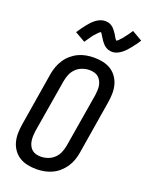

<svg xmlns="http://www.w3.org/2000/svg" viewBox="-177 -1062 890 1157"><g transform="rotate(20 267.5 -483.0)"><path d="M204 8Q175 8 147 2Q119 -4 96.5 -18Q74 -32 58 -54.5Q42 -77 35 -103.5Q28 -130 28.5 -159Q29 -188 34 -217L90 -559Q94 -584 103 -608.5Q112 -633 126.5 -655Q141 -677 161.5 -694.5Q182 -712 205.5 -723Q229 -734 254.5 -738.5Q280 -743 305 -743Q334 -743 362 -737Q390 -731 412.5 -717Q435 -703 451 -680.5Q467 -658 474 -631.5Q481 -605 480.5 -576Q480 -547 475 -518L419 -176Q415 -151 406.5 -126.5Q398 -102 383 -80Q368 -58 348 -40.5Q328 -23 304 -12Q280 -1 254.5 3.5Q229 8 204 8ZM205 -72Q227 -72 250 -80Q273 -88 290.5 -105Q308 -122 317 -144Q326 -166 330 -189L387 -531Q389 -547 390 -563Q391 -579 388.5 -594Q386 -609 379 -622.5Q372 -636 361 -645.5Q350 -655 335 -659Q320 -663 304 -663Q282 -663 259 -655Q236 -647 218.5 -630Q201 -613 192 -591Q183 -569 179 -546L122 -204Q120 -188 119.5 -172Q119 -156 121.5 -141Q124 -126 130.5 -112.5Q137 -99 148 -89.5Q159 -80 174 -76Q189 -72 205 -72ZM215 -812 149 -850Q160 -867 171 -882Q182 -897 191.5 -909Q201 -921 210.5 -931Q220 -941 233 -951Q246 -961 261 -967Q276 -973 291 -973Q296 -973 301 -972.5Q306 -972 311 -971Q316 -970 320 -968.5Q324 -967 328 -964.5Q332 -962 336 -959.5Q340 -957 343.5 -954Q347 -951 349.5 -947.5Q352 -944 355.5 -940.5Q359 -937 361.5 -933Q364 -929 366.5 -925.5Q369 -922 371.5 -918.5Q374 -915 375.5 -911.5Q377 -908 380.5 -902.5Q384 -897 386.5 -893.5Q389 -890 392 -886.5Q395 -883 395 -882H391L395 -885Q399 -887 402 -889.5Q405 -892 408 -895Q411 -898 412.5 -900Q414 -902 416 -904Q418 -906 420 -908Q422 -910 424.5 -912.5Q427 -915 428.5 -917.5Q430 -920 432.5 -923Q435 -926 437 -929Q439 -932 442 -935.5Q445 -939 447.5 -942.5Q450 -946 452.5 -949.5Q455 -953 457.5 -957Q460 -961 463.5 -965.5Q467 -970 469 -974L535 -936Q524 -918 513 -903.5Q502 -889 492.5 -877Q483 -865 473.5 -855Q464 -845 451 -835Q438 -825 423 -818.5Q408 -812 393 -812Q388 -812 383 -813Q378 -814 373 -815Q368 -816 364 -817.5Q360 -819 356 -821.5Q352 -824 348 -826.5Q344 -829 340.5 -832Q337 -835 334.5 -838.5Q332 -842 328.5 -845.5Q325 -849 322.5 -852.5Q320 -856 317.5 -860Q315 -864 312.5 -867.5Q310 -871 308 -874.5Q306 -878 303 -883Q300 -888 297 -892Q294 -896 291.5 -899.5Q289 -903 289 -904H293Q293 -903 289 -901Q285 -899 282 -896.5Q279 -894 276 -891Q273 -888 271 -886Q269 -884 267.5 -882Q266 -880 264 -878Q262 -876 259.5 -873.5Q257 -871 255 -868.5Q253 -866 250.5 -863Q248 -860 246 -857Q244 -854 241.5 -850.5Q239 -847 236.5 -843.5Q234 -840 231.5 -836.5Q229 -833 226.5 -829Q224 -825 220.5 -820.5Q217 -816 215 -812Z"/></g></svg>

Font: Iosevka Term Curly Medium
Style: Italic
Weight: 500
Italic angle: -9°
Designer: Belleve Invis
Foundry: Belleve Invis
Version: Version 32.3.0